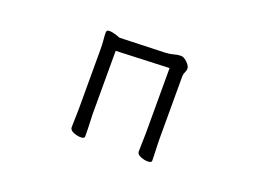

<svg xmlns="http://www.w3.org/2000/svg" viewBox="-80 -668 1161 859"><g transform="rotate(20 500.0 -238.0)"><path d="M625 -417 372 -407V-106Q372 -100 373 -79Q374 -58 374.5 -35Q375 -12 375 0Q375 10 356 10Q340 10 322 2.5Q304 -5 304 -18Q304 -26 304.5 -44.5Q305 -63 305.5 -81Q306 -99 306 -106V-386Q306 -415 304 -434.5Q302 -454 302 -465Q302 -473 304 -477Q307 -481 316 -481Q330 -481 348.5 -475Q367 -469 368 -468L582 -475Q605 -476 622 -481Q639 -486 655 -486Q669 -486 685 -470Q701 -454 701 -442Q701 -432 696 -422.5Q691 -413 691 -402V-107Q691 -101 691.5 -80Q692 -59 693 -36Q694 -13 694 -1Q694 9 675 9Q659 9 641 1.5Q623 -6 623 -19Q623 -27 623.5 -45.5Q624 -64 624.5 -82Q625 -100 625 -107Z"/></g></svg>

Font: Moon Stars Kai HW
Style: Regular
Weight: 400
Designer: GuiWonder
Version: Version 1.101